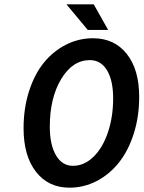

<svg xmlns="http://www.w3.org/2000/svg" viewBox="-20 -847 657 879"><path d="M381.8 -710 284.2 -827.1H409.2L475.1 -710ZM297.9 12.2Q201.2 12.2 144.5 -60.8Q87.9 -133.8 87.9 -259.8Q87.9 -351.1 112.8 -429Q137.7 -506.8 180.4 -559.6Q223.1 -612.3 281.5 -642.1Q339.8 -671.9 405.8 -671.9Q503.4 -671.9 560.3 -600.3Q617.2 -528.8 617.2 -403.8Q617.2 -313 592.3 -234.9Q567.4 -156.7 524.4 -102.8Q481.4 -48.8 422.9 -18.3Q364.3 12.2 297.9 12.2ZM314 -87.9Q365.2 -87.9 407.5 -128.7Q449.7 -169.4 473.9 -240.5Q498 -311.5 498 -397Q498 -478.5 470 -525.1Q441.9 -571.8 391.1 -571.8Q312.5 -571.8 260.3 -485.4Q208 -398.9 208 -267.1Q208 -184.6 236.1 -136.2Q264.2 -87.9 314 -87.9Z"/></svg>

Font: Office Code Pro Medium Italic
Style: Regular
Weight: 500
Italic angle: -9°
Designer: Nathan Rutzky & Paul D. Hunt
Foundry: Adobe Systems Incorporated
Version: Version 1.004;PS 001.004;hotconv 1.0.70;makeotf.lib2.5.58329